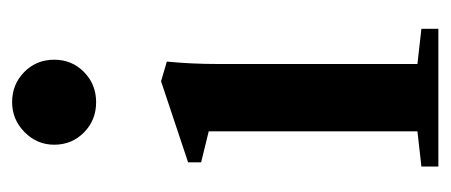

<svg xmlns="http://www.w3.org/2000/svg" viewBox="-228 -498 726 309"><g transform="rotate(-90 134.5 -343.0)"><path d="M56.6 -618.2Q56.6 -646 76.9 -666Q97.2 -686 125 -686Q153.8 -686 173.6 -666.5Q193.4 -647 193.4 -618.2Q193.4 -589.8 173.6 -570.3Q153.8 -550.8 125 -550.8Q96.2 -550.8 76.4 -570.3Q56.6 -589.8 56.6 -618.2ZM21.5 0V-27.3L78.1 -33.7V-369.6L28.3 -381.8V-402.8L158.7 -446.3L190.4 -437Q186.5 -397.9 186.5 -354.5V-33.7L243.2 -27.3V0Z"/></g></svg>

Font: Elstob SemiBold
Style: Regular
Weight: 600
Designer: Peter S. Baker
Version: Version 1.015